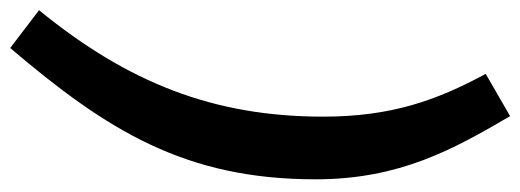

<svg xmlns="http://www.w3.org/2000/svg" viewBox="-380 -542 1045 386"><g transform="rotate(90 143.0 -348.5)"><path d="M183 -851 98 -802C152 -702 184 -611 184 -475C184 -255 116 -83 -30 96L46 154C212 -41 310 -198 310 -460C310 -630 249 -738 183 -851Z"/></g></svg>

Font: Fira Sans Medium
Style: Italic
Weight: 500
Italic angle: -8°
Designer: bBox Type GmbH & Carrois Corporate GbR & Edenspiekermann AG
Foundry: bBox Type GmbH & Carrois Corporate GbR & Edenspiekermann AG
Version: Version 4.301;PS 004.301;hotconv 1.0.88;makeotf.lib2.5.64775